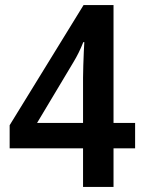

<svg xmlns="http://www.w3.org/2000/svg" viewBox="-20 -787 569 756"><path d="M307 -51V-203H18V-294L309 -767H427V-303H512V-203H427V-51ZM126 -303H307V-481Q307 -501 308 -529.5Q309 -558 310 -583.5Q311 -609 312 -621H308Q291 -578 269 -542Z"/></svg>

Font: Noto Sans Tamil UI SemiCondensed SemiBold
Style: Regular
Weight: 600
Width: 4
Designer: Jelle Bosma - Monotype Design Team
Foundry: Monotype Imaging Inc.
Version: Version 2.004; ttfautohint (v1.8.4.7-5d5b)